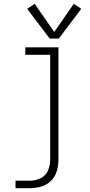

<svg xmlns="http://www.w3.org/2000/svg" viewBox="-20 -777 472 1002"><path d="M61 205H137Q166 205 195.5 196.5Q225 188 246.5 166.5Q268 145 276.5 115.5Q285 86 285 56V-530H112V-491H242V56Q242 85 230.5 112.5Q219 140 192 153Q165 166 137 166H61ZM239 -576H287L404 -731L365 -757L263 -610L161 -757L122 -731Z"/></svg>

Font: Iosevka Sparkle Extralight
Style: Regular
Weight: 200
Designer: Belleve Invis
Foundry: Belleve Invis
Version: Version 4.5.0; ttfautohint (v1.8.3)